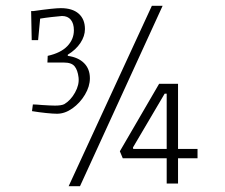

<svg xmlns="http://www.w3.org/2000/svg" viewBox="-20 -631 774 660"><path d="M289 -362Q289 -334 272 -305.5Q255 -277 229 -258.5Q203 -240 176 -240Q163 -240 138.5 -242.5Q114 -245 90 -249L93 -272Q103 -272 125 -270Q155 -268 169 -268Q191 -268 201 -273Q223 -286 238 -313Q253 -340 250 -365Q247 -390 236.5 -403Q226 -416 200 -416H143L144 -439Q189 -449 211.5 -472.5Q234 -496 234 -527Q234 -550 223.5 -563Q213 -576 193 -576Q180 -575 158 -572.5Q136 -570 118 -567L111 -493H89L87 -593H95Q165 -603 189 -603Q229 -603 250.5 -584Q272 -565 272 -531Q272 -507 256.5 -483.5Q241 -460 213 -443V-439Q249 -434 269 -414Q289 -394 289 -362ZM659 -87H592V0H553V-87H402L392 -111L527 -343H592V-119H659ZM553 -119V-309H546L437 -124L438 -119ZM502 -611H539L255 9H216Z"/></svg>

Font: Grenze ExtraLight
Style: Regular
Weight: 275
Designer: Renata Polastri
Foundry: Omnibus-Type
Version: Version 1.002; ttfautohint (v1.8)